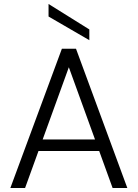

<svg xmlns="http://www.w3.org/2000/svg" viewBox="-20 -945 692 965"><path d="M32 0 291 -700H362L620 0H546L326 -607L106 0ZM152 -186 173 -244H479L500 -186ZM429 -743 224 -862V-925L429 -797Z"/></svg>

Font: DM Sans 24pt Light
Style: Regular
Weight: 300
Designer: Colophon Foundry, Jonny Pinhorn
Foundry: Colophon Foundry
Version: Version 4.004;gftools[0.9.30]